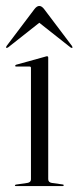

<svg xmlns="http://www.w3.org/2000/svg" viewBox="-26 -625 263 645"><path d="M136 -431.5V-23Q136 -12.5 148 -10.5L183.5 -5.5Q188 -5.5 188 -2.5Q188 0 184.5 0H27Q24 0 24 -2.5Q24 -4 28 -5L66 -10.5Q78 -12.5 78 -22.5V-397Q78 -401.5 73 -401.5H27.5Q25 -401.5 25 -404Q25 -406 28 -407.5L125.5 -434.5Q129.5 -436 132 -436Q136 -436 136 -431.5ZM217 -464.5Q215 -463 210.5 -466L106 -548.5L1.5 -466Q-3 -463 -5 -464.5Q-6.5 -466.5 -3.5 -471L89 -593.5Q97.5 -605 106 -605Q114.5 -605 123 -593.5L215.5 -471Q218.5 -466 217 -464.5Z"/></svg>

Font: Fraunces 144pt S000 Light
Style: Regular
Weight: 300
Version: Version 1.000; ttfautohint (v1.8.3)